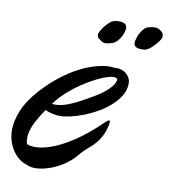

<svg xmlns="http://www.w3.org/2000/svg" viewBox="-123 -660 655 741"><g transform="rotate(10 205.0 -289.5)"><path d="M314.9 -192.9Q313 -184.6 309.6 -173.3Q306.2 -162.1 299.3 -149.2Q292.5 -136.2 281.7 -122.8Q271 -109.4 254.9 -96.2Q244.6 -87.4 237.8 -80.8Q231 -74.2 226.3 -68.8Q221.7 -63.5 217.8 -58.8Q213.9 -54.2 209.2 -49.1Q204.6 -43.9 198 -38.1Q191.4 -32.2 181.2 -24.9Q169.4 -16.1 155 -8.3Q140.6 -0.5 125 5.4Q109.4 11.2 93.5 14.6Q77.6 18.1 63 18.1Q43.5 18.1 27.8 9.8Q16.1 7.3 2.4 -2.4Q-11.2 -12.2 -22.9 -27.8Q-34.7 -43.5 -42.2 -64.9Q-49.8 -86.4 -49.8 -112.8Q-49.8 -147 -33 -188.5Q-16.1 -230 25.9 -276.9Q59.6 -313.5 94.2 -340.3Q128.9 -367.2 162.4 -384.3Q195.8 -401.4 226.1 -409.7Q256.3 -418 280.8 -418Q286.1 -418 290.8 -417.5Q295.4 -417 299.8 -416Q301.8 -417 306.2 -417Q317.9 -417 328.1 -413.3Q338.4 -409.7 345.9 -402.8Q353.5 -396 358.2 -386.7Q362.8 -377.4 362.8 -366.2Q362.8 -341.8 350.1 -319.8Q337.4 -297.9 316.9 -279.1Q296.4 -260.3 270.5 -245.1Q244.6 -230 217.8 -219.2Q190.9 -208.5 165.8 -202.6Q140.6 -196.8 122.1 -196.8Q107.9 -196.8 91.3 -200.7Q74.7 -204.6 64.9 -210Q39.1 -172.4 26.1 -143.8Q13.2 -115.2 13.2 -91.8Q13.2 -77.6 17.1 -67.9Q28.8 -62 49.8 -62Q69.8 -62 96.2 -69.6Q122.6 -77.1 154.1 -93.5Q185.5 -109.9 221.2 -136Q256.8 -162.1 294.9 -199.2Q301.8 -206.1 306.4 -209.5Q311 -212.9 314 -212.9Q316.9 -212.9 316.9 -207ZM246.1 -298.8Q266.6 -311 280 -322.3Q293.5 -333.5 301.5 -343Q309.6 -352.5 313 -360.6Q316.4 -368.7 316.9 -375Q312.5 -380.9 301.8 -380.9Q291 -380.9 275.1 -375.7Q259.3 -370.6 240.7 -361.6Q222.2 -352.5 201.9 -340.3Q181.6 -328.1 162.4 -313.7Q143.1 -299.3 125.5 -283.2Q107.9 -267.1 95.2 -251Q89.4 -244.6 85 -237.8Q88.9 -236.8 92.5 -236.8Q96.2 -236.8 100.1 -236.8Q125 -236.8 160.6 -252.7Q196.3 -268.6 246.1 -298.8ZM312 -555.2Q310.1 -549.3 306.4 -542.2Q302.7 -535.2 297.6 -528.3Q292.5 -521.5 286.4 -516.4Q280.3 -511.2 273.9 -509.3Q256.8 -503.9 248 -503.9Q239.7 -503.9 234.4 -506.6Q229 -509.3 225.1 -513.2Q212.9 -519 212.9 -532.2Q212.9 -534.7 213.6 -536.1Q214.4 -537.6 215.3 -540Q217.3 -545.9 222.4 -553.7Q227.5 -561.5 234.1 -569.3Q240.7 -577.1 247.8 -583.5Q254.9 -589.8 260.3 -592.3Q266.1 -594.7 270.5 -595.5Q274.9 -596.2 277.3 -596.2H283.2Q315.9 -596.2 315.9 -575.2Q315.9 -570.3 314.7 -565.7Q313.5 -561 312 -555.2ZM362.3 -545.9Q363.8 -551.8 367.2 -558.8Q370.6 -565.9 375.2 -572.8Q379.9 -579.6 385.5 -585Q391.1 -590.3 397 -592.3Q405.3 -594.7 412.4 -595.9Q419.4 -597.2 424.3 -597.2Q433.1 -597.2 439 -594.5Q444.8 -591.8 449.2 -587.9Q460 -581.1 460 -568.8Q460 -566.4 460 -564.9Q460 -563.5 459 -561Q456.5 -555.2 450.9 -547.4Q445.3 -539.6 438 -531.7Q430.7 -523.9 423.3 -517.6Q416 -511.2 410.2 -509.3Q404.3 -505.9 400.1 -505.4Q396 -504.9 393.1 -504.9H388.2Q374 -504.9 366 -509.8Q357.9 -514.6 357.9 -525.9Q357.9 -534.2 362.3 -545.9Z"/></g></svg>

Font: Oregano
Style: Italic
Weight: 400
Italic angle: -12°
Designer: Astigmatic (AOETI)
Foundry: Astigmatic (AOETI)
Version: Version 1.000